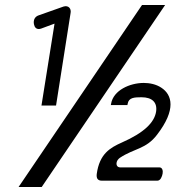

<svg xmlns="http://www.w3.org/2000/svg" viewBox="-20 -672 698 764"><path d="M115 -576C117 -565 124 -552 143 -558L197 -578L145 -252H203L261 -621C264 -637 253 -652 233 -646L134 -611C119 -606 112 -593 115 -576ZM54 72H146L637 -652H545ZM365 20C363 37 368 47 386 47H606C619 47 625 30 627 19C629 9 627 -6 614 -6H458C447 -6 442 -15 444 -25C445 -32 450 -39 457 -44C514 -82 561 -78 605 -136C682 -236 665 -295 622 -323C601 -337 575 -342 552 -342C497 -342 431 -313 422 -259L421 -254H487L488 -259C492 -284 515 -285 543 -285C585 -285 607 -265 601 -227C594 -185 554 -144 465 -105C418 -84 376 -60 365 20Z"/></svg>

Font: Charger Pro
Style: BdObl
Weight: 700
Designer: Jasper
Foundry: Cannot Into Space Fonts
Version: Version 1.09